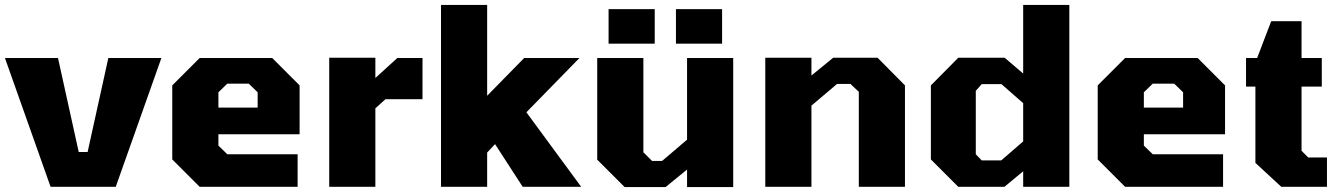

<svg xmlns="http://www.w3.org/2000/svg" viewBox="-20 -757 5422 778"><path d="M185 0 0 -522H215L299 -141H335L419 -522H634L449 0Z M789 0 678 -111V-411L789 -522H1083L1194 -411V-213H865V-167L901 -132H1186V0ZM865 -321H1024V-383L988 -418H901L865 -383Z M1314 0V-523H1501V-441L1590 -522H1692V-355H1542L1501 -318V0Z M1767 0V-737H1954V-369L2104 -522H2328L2113 -302L2335 0H2098L1986 -173L1954 -139V0Z M2719 -580V-720H2906V-580ZM2446 -580V-720H2633V-580ZM2511 1 2400 -110V-522H2587V-140L2622 -105H2663L2764 -191V-522H2951V1H2764V-70L2677 1Z M3081 0V-523H3268V-451L3356 -523H3536L3647 -411V0H3460V-385L3426 -417H3372L3268 -329V0Z M3863 0 3752 -111V-411L3863 -523H4051L4126 -459V-737H4313V0H4126V-63L4050 0ZM3958 -107H4037L4126 -184V-339L4038 -416H3958L3934 -389V-132Z M4539 0 4428 -111V-411L4539 -522H4833L4944 -411V-213H4615V-167L4651 -132H4936V0ZM4615 -321H4774V-383L4738 -418H4651L4615 -383Z M5172 0 5067 -97V-406H5029V-522H5074L5131 -671H5254V-522H5336V-406H5254V-146L5281 -119H5357V0Z"/></svg>

Font: Tomorrow
Style: Bold
Weight: 700
Designer: Tony de Marco, Monica Rizzolli
Foundry: Just in Type
Version: Version 2.002